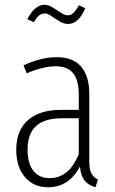

<svg xmlns="http://www.w3.org/2000/svg" viewBox="-20 -771 481 802"><path d="M167 -714.8Q153.3 -714.8 143.1 -706.3Q132.8 -697.8 121.1 -678.2L94.2 -690.9Q125 -751 166 -751Q182.6 -751 200.2 -740Q217.8 -729 233.9 -718Q250 -707 263.2 -707Q275.9 -707 286.4 -716.8Q296.9 -726.6 310.1 -749L335.9 -736.8Q308.6 -670.9 264.2 -670.9Q246.6 -670.9 228.5 -681.9Q210.4 -692.9 194.6 -703.9Q178.7 -714.8 167 -714.8ZM353 -96.2Q353 -63.5 361.8 -46.6Q370.6 -29.8 389.2 -21L378.9 11.2Q348.1 2.4 332.5 -17.8Q316.9 -38.1 314 -75.2Q267.6 11.2 181.2 11.2Q119.6 11.2 83.7 -31.7Q47.9 -74.7 47.9 -145Q47.9 -225.6 96.4 -268.8Q145 -312 233.9 -312H309.1V-376Q309.1 -435.1 285.9 -464.6Q262.7 -494.1 212.9 -494.1Q159.7 -494.1 91.8 -464.8L78.1 -498Q152.8 -532.2 215.8 -532.2Q285.2 -532.2 319.1 -492.4Q353 -452.6 353 -378.9ZM187 -26.9Q269 -26.9 309.1 -127.9V-276.9H237.8Q165.5 -276.9 130.4 -244.4Q95.2 -211.9 95.2 -146Q95.2 -87.9 119.6 -57.4Q144 -26.9 187 -26.9Z"/></svg>

Font: Fira Sans Compressed ExtraLight
Style: Regular
Weight: 250
Width: 1
Designer: Carrois Corporate & Edenspiekermann AG
Foundry: Carrois Corporate GbR & Edenspiekermann AG
Version: Version 4.203;PS 004.203;hotconv 1.0.88;makeotf.lib2.5.64775